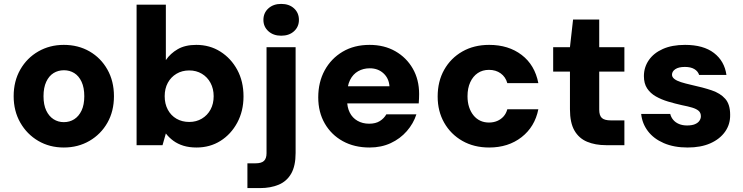

<svg xmlns="http://www.w3.org/2000/svg" viewBox="-20 -744 3809 984"><path d="M307 12Q234 12 176 -22Q118 -56 84 -115.5Q50 -175 50 -251Q50 -328 84 -387.5Q118 -447 176.5 -480.5Q235 -514 307 -514Q381 -514 439 -480.5Q497 -447 530.5 -387.5Q564 -328 564 -251Q564 -174 530.5 -115Q497 -56 438.5 -22Q380 12 307 12ZM307 -118Q337 -118 360.5 -133Q384 -148 398 -177.5Q412 -207 412 -251Q412 -295 398 -325Q384 -355 360.5 -369.5Q337 -384 308 -384Q278 -384 254.5 -369.5Q231 -355 217 -325Q203 -295 203 -251Q203 -207 217 -177.5Q231 -148 254.5 -133Q278 -118 307 -118Z M987 12Q950 12 920.5 3Q891 -6 868.5 -22.5Q846 -39 830 -60L813 0H680V-720H830V-436Q853 -470 891 -492Q929 -514 986 -514Q1055 -514 1109.5 -479.5Q1164 -445 1196 -386Q1228 -327 1228 -250Q1228 -175 1196 -115.5Q1164 -56 1110 -22Q1056 12 987 12ZM950 -119Q986 -119 1014.5 -136Q1043 -153 1059 -182.5Q1075 -212 1075 -251Q1075 -289 1059 -319Q1043 -349 1014.5 -366Q986 -383 950 -383Q913 -383 884.5 -366Q856 -349 840 -319.5Q824 -290 824 -251Q824 -212 840 -182Q856 -152 884.5 -135.5Q913 -119 950 -119Z M1248 220V93H1289Q1320 93 1333 80.5Q1346 68 1346 41V-502H1495V40Q1495 106 1472.5 145.5Q1450 185 1408.5 202.5Q1367 220 1312 220ZM1421 -561Q1381 -561 1355.5 -584Q1330 -607 1330 -642Q1330 -678 1355.5 -701Q1381 -724 1421 -724Q1462 -724 1487 -701Q1512 -678 1512 -642Q1512 -607 1487 -584Q1462 -561 1421 -561Z M1874 12Q1796 12 1737 -20.5Q1678 -53 1644.5 -111Q1611 -169 1611 -245Q1611 -323 1644 -383.5Q1677 -444 1736 -479Q1795 -514 1874 -514Q1949 -514 2006 -481.5Q2063 -449 2095.5 -392.5Q2128 -336 2128 -262Q2128 -252 2127.5 -239.5Q2127 -227 2126 -214H1717V-302H1976Q1973 -343 1945 -368.5Q1917 -394 1875 -394Q1842 -394 1815.5 -379Q1789 -364 1774 -334Q1759 -304 1759 -258V-229Q1759 -194 1772.5 -167Q1786 -140 1812 -125Q1838 -110 1872 -110Q1905 -110 1926.5 -123.5Q1948 -137 1960 -158H2114Q2099 -111 2065 -72Q2031 -33 1982.5 -10.5Q1934 12 1874 12Z M2487 12Q2409 12 2349.5 -22Q2290 -56 2256.5 -115Q2223 -174 2223 -249Q2223 -327 2256.5 -386.5Q2290 -446 2349.5 -480Q2409 -514 2487 -514Q2586 -514 2653.5 -462.5Q2721 -411 2739 -318H2580Q2571 -350 2546 -368Q2521 -386 2486 -386Q2453 -386 2428.5 -369.5Q2404 -353 2390 -322.5Q2376 -292 2376 -251Q2376 -220 2384 -195.5Q2392 -171 2406.5 -153Q2421 -135 2441 -125.5Q2461 -116 2486 -116Q2509 -116 2528 -124Q2547 -132 2560.5 -147Q2574 -162 2580 -184H2739Q2721 -94 2653 -41Q2585 12 2487 12Z M3086 0Q3031 0 2989 -17.5Q2947 -35 2924 -75Q2901 -115 2901 -184V-377H2815V-502H2901L2917 -644H3051V-502H3180V-377H3051V-182Q3051 -152 3064.5 -139.5Q3078 -127 3111 -127H3180V0Z M3504 12Q3434 12 3382 -10.5Q3330 -33 3300.5 -72Q3271 -111 3266 -160H3415Q3419 -143 3430.5 -129.5Q3442 -116 3460 -108.5Q3478 -101 3501 -101Q3526 -101 3541.5 -107.5Q3557 -114 3564.5 -125Q3572 -136 3572 -148Q3572 -166 3560.5 -176Q3549 -186 3527.5 -192.5Q3506 -199 3475 -205Q3439 -213 3404 -223.5Q3369 -234 3341 -250Q3313 -266 3296.5 -291Q3280 -316 3280 -354Q3280 -399 3305 -435.5Q3330 -472 3377 -493Q3424 -514 3491 -514Q3585 -514 3639 -472.5Q3693 -431 3703 -360H3563Q3557 -379 3538.5 -390Q3520 -401 3490 -401Q3458 -401 3441 -389.5Q3424 -378 3424 -361Q3424 -349 3436 -339.5Q3448 -330 3470 -323Q3492 -316 3523 -309Q3583 -296 3627.5 -281Q3672 -266 3697 -237.5Q3722 -209 3722 -156Q3723 -107 3696 -69Q3669 -31 3620.5 -9.5Q3572 12 3504 12Z"/></svg>

Font: DM Sans 16pt Black
Style: Regular
Weight: 900
Version: Version 4.004;gftools[0.9.30]